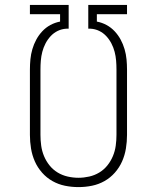

<svg xmlns="http://www.w3.org/2000/svg" viewBox="-20 -755 640 783"><path d="M300 8Q272 8 245 2.5Q218 -3 194 -16.5Q170 -30 151.5 -51Q133 -72 122 -97Q111 -122 106.5 -149.5Q102 -177 102 -205V-471Q102 -492 104 -513Q106 -534 112 -554.5Q118 -575 128 -593.5Q138 -612 152.5 -627.5Q167 -643 185.5 -653Q204 -663 225 -667V-697H102V-735H260V-638H251Q232 -637 215.5 -629Q199 -621 186.5 -607.5Q174 -594 165.5 -577.5Q157 -561 152.5 -543.5Q148 -526 146.5 -508Q145 -490 145 -471V-205Q145 -183 148 -161Q151 -139 159.5 -118.5Q168 -98 182 -80.5Q196 -63 215 -51.5Q234 -40 256 -35Q278 -30 300 -30Q322 -30 344 -35Q366 -40 385 -51.5Q404 -63 418 -80.5Q432 -98 440.5 -118.5Q449 -139 452 -161Q455 -183 455 -205V-471Q455 -490 453.5 -508Q452 -526 447.5 -543.5Q443 -561 434.5 -577.5Q426 -594 413.5 -607.5Q401 -621 384.5 -629Q368 -637 349 -638H340V-735H498V-697H375V-667Q396 -663 414.5 -653Q433 -643 447.5 -627.5Q462 -612 472 -593.5Q482 -575 488 -554.5Q494 -534 496 -513Q498 -492 498 -471V-205Q498 -177 493.5 -149.5Q489 -122 478 -97Q467 -72 448.5 -51Q430 -30 406 -16.5Q382 -3 355 2.5Q328 8 300 8Z"/></svg>

Font: Iosevka Etoile Extralight
Style: Regular
Weight: 200
Designer: Belleve Invis
Foundry: Belleve Invis
Version: Version 22.1.2; ttfautohint (v1.8.4)